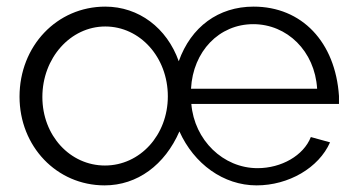

<svg xmlns="http://www.w3.org/2000/svg" viewBox="-20 -550 1074 580"><path d="M39 -258C39 -108 151 10 296 10C395 10 478 -52 522 -153C566 -55 655 10 755 10C852 10 943 -43 977 -120L919 -136C897 -80 830 -42 758 -42C654 -42 567 -127 558 -236H1004V-260C993 -423 892 -530 746 -530C640 -530 557 -469 520 -365C484 -466 399 -530 298 -530C152 -530 39 -411 39 -258ZM938 -282H557C563 -395 642 -477 745 -477C847 -477 931 -396 938 -282ZM487 -259C487 -142 403 -50 297 -50C192 -50 108 -140 108 -257C108 -375 193 -470 298 -470C403 -470 487 -377 487 -259Z"/></svg>

Font: FIGSv2-sans-serif
Style: Regular
Weight: 400
Designer: Matt McInerney, Pablo Impallari, Rodrigo Fuenzalida,Mirko Velimirovic
Foundry: Matt McInerney, Pablo Impallari, Rodrigo Fuenzalida
Version: Version 4.021;hotconv 1.0.109;makeotfexe 2.5.65596